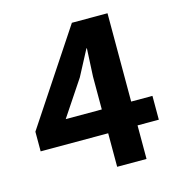

<svg xmlns="http://www.w3.org/2000/svg" viewBox="-97 -716 751 802"><g transform="rotate(-15 279.0 -315.0)"><path d="M20 -230 285 -630H439V-248H531V-145H439V0H312V-145H20ZM316 -511 258 -401 156 -248H312V-390L318 -511Z"/></g></svg>

Font: Holmes&Hills Bold
Style: Bold
Weight: 500
Designer: Noopur Datye, Girish Dalvi, Yashodeep Gholap, Pallavi Karambelkar
Foundry: Ek Type
Version: ""